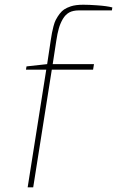

<svg xmlns="http://www.w3.org/2000/svg" viewBox="-20 -807 504 827"><path d="M123 0H99.1L179.2 -506.8H91.8L94.2 -521L183.1 -530.8L198.7 -634.3Q203.1 -666 210.4 -693.8Q214.8 -710.9 220.2 -721.2Q237.3 -753.4 255.9 -766.1Q267.6 -773.9 285.2 -779.8Q306.2 -786.6 338.9 -786.6Q363.3 -786.6 396.5 -784.2Q441.4 -781.2 463.9 -774.9L461.9 -762.2H319.8Q294.9 -762.2 278.3 -753.4Q261.7 -744.1 250.5 -725.1Q239.3 -705.6 233.4 -684.6Q227.1 -663.1 222.2 -629.9L207 -530.8H384.8L380.9 -506.8H203.1Z"/></svg>

Font: Squarion Thin
Style: Italic
Weight: 100
Designer: Natanael Gama
Version: Version 1.00;September 12, 2019;FontCreator 11.5.0.2425 64-b